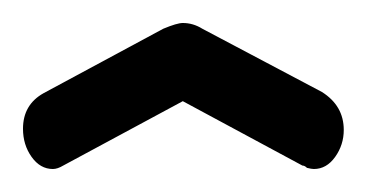

<svg xmlns="http://www.w3.org/2000/svg" viewBox="-20 -729 319 167"><path d="M139 -641 35 -585Q30 -582 26 -582Q15 -582 7.5 -592.5Q0 -603 0 -617Q0 -638 18 -648L122 -704Q134 -709 139 -709Q148 -709 156 -704L260 -649Q279 -637 279 -616Q279 -603 271.5 -592.5Q264 -582 253 -582Q251 -582 247 -583Q245 -585 243 -585Z"/></svg>

Font: AkaAcidDosis
Style: SemiBold
Weight: 600
Designer: Edgar Tolentino, Pablo Impallari, Igino Marini, Cyberella
Foundry: Edgar Tolentino, Pablo Impallari, Igino Marini, Cyberella
Version: Version 1.007